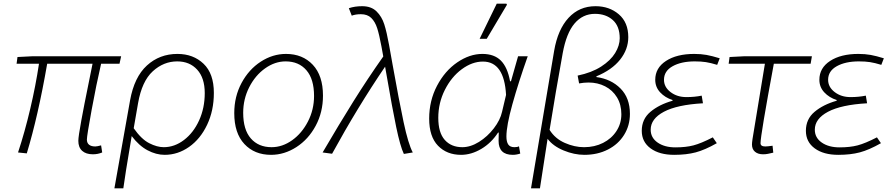

<svg xmlns="http://www.w3.org/2000/svg" viewBox="-20 -837 4874 1054"><path d="M410 -64Q410 -87 426.5 -176.5Q443 -266 463 -363Q481 -449 488 -487H239Q189 -199 127 5L79 0Q116 -112 146 -239.5Q176 -367 194 -487H71L76 -524L155 -528H645L636 -487H535Q509 -375 483 -233.5Q457 -92 457 -71Q457 -52 469 -42.5Q481 -33 503 -33Q513 -33 535 -39L541 0Q517 10 490 10Q452 10 431 -9Q410 -28 410 -64Z M954 -541Q1041 -541 1097.5 -487Q1154 -433 1154 -327Q1154 -230 1117 -152Q1080 -74 1018 -30.5Q956 13 884 13Q837 13 790 -12Q743 -37 703 -90L688 0Q672 92 657 197H608L694 -286Q717 -414 786.5 -477.5Q856 -541 954 -541ZM1104 -326Q1104 -409 1062.5 -454.5Q1021 -500 953 -500Q878 -500 818.5 -445.5Q759 -391 738 -271L714 -133Q756 -73 799 -51Q842 -29 879 -29Q938 -29 990 -68.5Q1042 -108 1073 -176Q1104 -244 1104 -326Z M1266 -216Q1266 -307 1306 -381.5Q1346 -456 1411.5 -498.5Q1477 -541 1550 -541Q1641 -541 1697 -481.5Q1753 -422 1753 -312Q1753 -221 1713 -146.5Q1673 -72 1607 -29.5Q1541 13 1468 13Q1377 13 1321.5 -46.5Q1266 -106 1266 -216ZM1704 -310Q1704 -403 1662 -451.5Q1620 -500 1548 -500Q1489 -500 1435 -461.5Q1381 -423 1348 -358Q1315 -293 1315 -218Q1315 -125 1357 -77Q1399 -29 1471 -29Q1530 -29 1583.5 -67Q1637 -105 1670.5 -170Q1704 -235 1704 -310Z M2103 -420 2094 -471Q1942 -247 1803 7L1751 0Q1841 -154 1919.5 -279.5Q1998 -405 2084 -527L2074 -582Q2062 -647 2050.5 -682.5Q2039 -718 2018 -738.5Q1997 -759 1961 -759Q1932 -759 1911 -751L1895 -792Q1928 -803 1968 -803Q2018 -803 2047 -774.5Q2076 -746 2089.5 -703.5Q2103 -661 2116 -589L2135 -483Q2170 -287 2195.5 -167Q2221 -47 2246 0L2197 8Q2177 -34 2155 -139.5Q2133 -245 2103 -420Z M2336 -186Q2336 -284 2379 -366Q2422 -448 2490 -494.5Q2558 -541 2628 -541Q2693 -541 2729.5 -504.5Q2766 -468 2780 -391H2785L2824 -528H2877Q2826 -384 2793 -265.5Q2760 -147 2760 -88Q2760 -59 2770 -44Q2780 -29 2804 -29Q2821 -29 2829 -34L2836 6Q2815 13 2795 13Q2717 13 2717 -64L2718 -109H2714Q2677 -52 2622 -19.5Q2567 13 2511 13Q2433 13 2384.5 -37Q2336 -87 2336 -186ZM2736 -223 2758 -316Q2748 -499 2631 -499Q2572 -499 2515 -457Q2458 -415 2422 -343.5Q2386 -272 2386 -190Q2386 -109 2421.5 -69Q2457 -29 2518 -29Q2563 -29 2609.5 -58Q2656 -87 2691 -132.5Q2726 -178 2736 -223ZM2707 -817H2760L2763 -811L2652 -624H2613Z M3249 -803Q3325 -803 3377 -758.5Q3429 -714 3429 -633Q3429 -566 3384 -509.5Q3339 -453 3254 -418V-414Q3335 -403 3386.5 -351Q3438 -299 3438 -212Q3438 -148 3406 -96.5Q3374 -45 3317 -16Q3260 13 3188 13Q3132 13 3074 -11Q3016 -35 2986 -75L2944 197H2895L3022 -558Q3042 -675 3101 -739Q3160 -803 3249 -803ZM3391 -210Q3391 -263 3367 -302.5Q3343 -342 3302 -363Q3261 -384 3211 -384Q3185 -384 3159 -379L3151 -422Q3228 -438 3280 -471.5Q3332 -505 3357 -546Q3382 -587 3382 -627Q3382 -693 3344 -727Q3306 -761 3246 -761Q3179 -761 3134 -708Q3089 -655 3069 -545Q3030 -330 2997 -124Q3027 -76 3080.5 -52.5Q3134 -29 3186 -29Q3244 -29 3290.5 -52.5Q3337 -76 3364 -117.5Q3391 -159 3391 -210Z M3503 -119Q3503 -183 3550.5 -223Q3598 -263 3672 -284V-288Q3631 -301 3604 -330Q3577 -359 3577 -399Q3577 -464 3636 -502.5Q3695 -541 3791 -541Q3828 -541 3858.5 -535.5Q3889 -530 3931 -517L3917 -481Q3881 -492 3855 -496Q3829 -500 3794 -500Q3720 -500 3672.5 -473.5Q3625 -447 3625 -399Q3625 -359 3661 -331.5Q3697 -304 3748 -304Q3793 -304 3832 -312L3839 -270Q3697 -262 3624.5 -223.5Q3552 -185 3552 -125Q3552 -81 3590 -54.5Q3628 -28 3688 -28Q3745 -28 3787 -39Q3829 -50 3893 -83L3915 -51Q3850 -14 3799 -0.5Q3748 13 3681 13Q3600 13 3551.5 -22.5Q3503 -58 3503 -119Z M4108 -44Q4108 -53 4111 -74L4179 -487H3980L3985 -524L4063 -528H4437L4430 -487H4228Q4155 -94 4155 -51Q4155 -33 4181 -33Q4193 -33 4221 -37L4225 1Q4208 5 4195.5 7.5Q4183 10 4169 10Q4141 10 4124.5 -4Q4108 -18 4108 -44Z M4404 -119Q4404 -183 4451.5 -223Q4499 -263 4573 -284V-288Q4532 -301 4505 -330Q4478 -359 4478 -399Q4478 -464 4537 -502.5Q4596 -541 4692 -541Q4729 -541 4759.5 -535.5Q4790 -530 4832 -517L4818 -481Q4782 -492 4756 -496Q4730 -500 4695 -500Q4621 -500 4573.5 -473.5Q4526 -447 4526 -399Q4526 -359 4562 -331.5Q4598 -304 4649 -304Q4694 -304 4733 -312L4740 -270Q4598 -262 4525.5 -223.5Q4453 -185 4453 -125Q4453 -81 4491 -54.5Q4529 -28 4589 -28Q4646 -28 4688 -39Q4730 -50 4794 -83L4816 -51Q4751 -14 4700 -0.5Q4649 13 4582 13Q4501 13 4452.5 -22.5Q4404 -58 4404 -119Z"/></svg>

Font: Nebula Sans Light
Style: Regular
Weight: 300
Italic angle: -9°
Designer: Paul D. Hunt for Adobe (as Source Sans)
Foundry: Nebula Entertainment & Broadcasting LLC
Version: Version 1.010